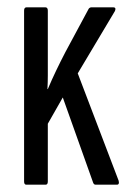

<svg xmlns="http://www.w3.org/2000/svg" viewBox="-20 -506 353 526"><path d="M52 0Q46 0 46 -9V-477Q46 -486 53 -486H104Q111 -486 111 -477V-372Q111 -353 111 -335Q111 -317 111 -299.5Q111 -282 110 -262H111Q122 -288 134 -313Q146 -338 159 -363L223 -482Q226 -486 231 -486H290Q299 -486 295 -476L193 -305L305 -11Q308 0 300 0H242Q237 0 235 -6L152 -239L111 -167V-9Q111 0 105 0Z"/></svg>

Font: Sofia Sans Extra Condensed
Style: Regular
Weight: 400
Designer: Botio Nikoltchev, Ani Petrova
Foundry: lettersoup
Version: Version 4.101